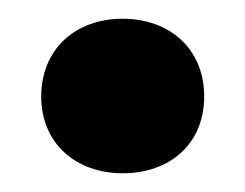

<svg xmlns="http://www.w3.org/2000/svg" viewBox="-20 -165 262 205"><path d="M24 -62C24 -12 61 20 111 20C161 20 198 -11 198 -62C198 -113 161 -145 111 -145C60 -145 24 -112 24 -62Z"/></svg>

Font: Asimov Pro
Style: Blk
Weight: 900
Designer: Google
Version: Version 2.000980; 2014